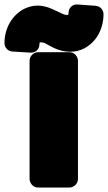

<svg xmlns="http://www.w3.org/2000/svg" viewBox="-104 -799 482 857"><path d="M207 38C223 38 244 23 244 0V-528C244 -544 230 -566 207 -566H65C49 -566 28 -551 28 -528V0C28 16 42 38 65 38ZM76 -610C85 -610 90 -609 95 -607C117 -597 153 -568 210 -568C231 -568 253 -573 272 -583C322 -609 358 -665 358 -736C358 -753 345 -771 324 -773L242 -779C217 -781 202 -761 202 -742C202 -733 200 -732 197 -732C183 -732 171 -739 148 -750C130 -758 102 -774 63 -774C41 -774 22 -768 3 -759C-48 -732 -84 -676 -84 -606C-84 -589 -70 -570 -49 -569L33 -564C58 -563 72 -582 72 -601C72 -608 73 -610 76 -610Z"/></svg>

Font: Asimov Print
Style: E
Weight: 500
Designer: Google
Version: Version 2.000980; 2014